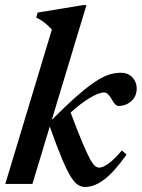

<svg xmlns="http://www.w3.org/2000/svg" viewBox="-20 -732 564 764"><path d="M324 -711.5 186 -255Q244 -313 286 -349.8Q328 -386.5 358.5 -406.8Q389 -427 413 -434.8Q437 -442.5 460 -442.5Q490 -442.5 507 -424Q524 -405.5 524 -380.5Q524 -348.5 502.5 -329.5Q481 -310.5 451.5 -310.5Q438.5 -310.5 424.5 -337Q410 -364 394 -364Q373.5 -364 336.5 -341.8Q299.5 -319.5 261 -284Q289 -209.5 307.5 -165.5Q326 -121.5 337.8 -100Q349.5 -78.5 358 -71.8Q366.5 -65 375 -65Q389.5 -65 412.2 -81.5Q435 -98 465 -133.5L483.5 -117Q436 -49.5 396.2 -18.8Q356.5 12 318.5 12Q303.5 12 290 3.5Q276.5 -5 261.2 -29.5Q246 -54 226 -102Q206 -150 178 -228.5L109 0H1L186.5 -614.5Q173 -629 159.2 -640.2Q145.5 -651.5 124 -662.5L130 -682L309 -711.5Z"/></svg>

Font: Newsreader 16pt SemiBold
Style: Italic
Weight: 600
Italic angle: -17°
Designer: Hugues Gentile
Foundry: Production Type
Version: Version 1.003; ttfautohint (v1.8.3)